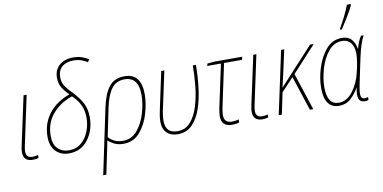

<svg xmlns="http://www.w3.org/2000/svg" viewBox="-90 -1072 3154 1582"><g transform="rotate(-10 1486.5 -281.5)"><path d="M109 10Q137 10 158 3V-22Q135 -15 111 -15Q58 -15 58 -69Q58 -87 66 -124L152 -527H126L39 -123Q31 -86 31 -67Q31 10 109 10Z M413 10Q515 10 573.5 -68.5Q632 -147 632 -255Q632 -326 604 -377Q576 -428 530 -475Q492 -513 470.5 -545Q449 -577 449 -620Q449 -678 484.5 -708Q520 -738 579 -738Q616 -738 644 -728.5Q672 -719 696 -703L710 -725Q684 -742 652.5 -752.5Q621 -763 582 -763Q510 -763 466 -725Q422 -687 422 -619Q422 -572 443 -538Q464 -504 499 -469Q384 -427 322.5 -345.5Q261 -264 261 -155Q261 -76 303.5 -33Q346 10 413 10ZM416 -15Q361 -15 324.5 -50.5Q288 -86 288 -157Q288 -264 351 -339Q414 -414 517 -449Q559 -411 582 -363.5Q605 -316 605 -255Q605 -198 584 -143Q563 -88 521 -51.5Q479 -15 416 -15Z M658 236H684L725 41Q729 22 733 1.5Q737 -19 741 -41Q760 -22 792 -6Q824 10 868 10Q954 10 1007.5 -53Q1061 -116 1086 -203Q1111 -290 1111 -361Q1111 -537 972 -537Q887 -537 842 -480.5Q797 -424 773 -310ZM869 -15Q829 -15 798.5 -29.5Q768 -44 749 -67L797 -301Q818 -404 857 -458Q896 -512 968 -512Q1084 -512 1084 -361Q1084 -292 1060.5 -211Q1037 -130 989.5 -72.5Q942 -15 869 -15Z M1323 10Q1398 10 1446 -40Q1494 -90 1520.5 -171Q1547 -252 1557.5 -346Q1568 -440 1568 -527H1542Q1542 -446 1533 -357Q1524 -268 1500.5 -190.5Q1477 -113 1434.5 -64Q1392 -15 1325 -15Q1225 -15 1225 -118Q1225 -165 1239 -224L1304 -527H1278L1213 -223Q1206 -193 1202 -166.5Q1198 -140 1198 -117Q1198 -56 1231.5 -23Q1265 10 1323 10Z M1777 11Q1810 11 1837 2V-24Q1812 -15 1780 -15Q1715 -15 1715 -79Q1715 -101 1723 -144L1799 -502H1950L1955 -527H1718L1663 -521L1659 -502H1773L1697 -146Q1688 -102 1688 -76Q1688 11 1777 11Z M2031 10Q2059 10 2080 3V-22Q2057 -15 2033 -15Q1980 -15 1980 -69Q1980 -87 1988 -124L2074 -527H2048L1961 -123Q1953 -86 1953 -67Q1953 10 2031 10Z M2168 0H2194L2232 -181L2334 -289L2429 0H2457L2355 -311L2554 -528H2523L2239 -219H2238Q2248 -256 2255.5 -292.5Q2263 -329 2273 -371L2307 -527H2281Z M2672 10Q2733 10 2774 -29Q2815 -68 2838 -111H2840Q2812 10 2888 10Q2909 10 2919 3V-20Q2904 -15 2890 -15Q2858 -15 2858 -55Q2858 -86 2870 -143L2915 -356Q2941 -474 2972 -527H2949Q2936 -509 2924.5 -479.5Q2913 -450 2907 -427H2905Q2898 -474 2870.5 -505.5Q2843 -537 2790 -537Q2710 -537 2657 -474.5Q2604 -412 2577.5 -324Q2551 -236 2551 -160Q2551 10 2672 10ZM2675 -15Q2578 -15 2578 -161Q2578 -232 2601.5 -313.5Q2625 -395 2672 -453.5Q2719 -512 2789 -512Q2833 -512 2859.5 -480Q2886 -448 2886 -388Q2886 -359 2879.5 -318.5Q2873 -278 2862 -234Q2842 -146 2791.5 -80.5Q2741 -15 2675 -15ZM2788 -606H2803Q2824 -637 2860 -696Q2896 -755 2911 -789L2912 -799H2879Q2864 -757 2837 -703.5Q2810 -650 2789 -614Z"/></g></svg>

Font: Noto Sans UI SemiCondensed Thin
Style: Italic
Weight: 250
Width: 4
Italic angle: -12°
Designer: Monotype Design Team
Foundry: Monotype Imaging Inc.
Version: Version 1.901